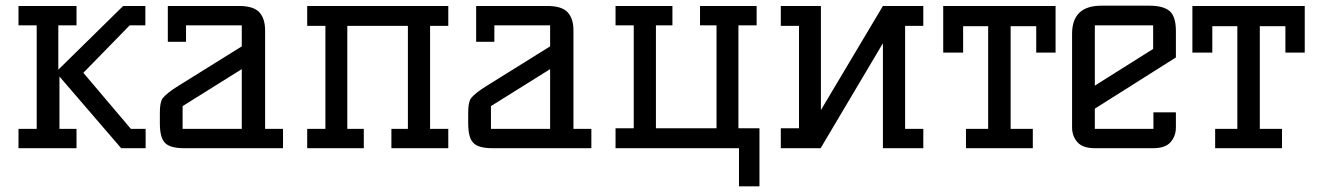

<svg xmlns="http://www.w3.org/2000/svg" viewBox="-20 -521 4632 675"><path d="M45 -500H249V-432H185V-276L413 -500H491V-432H436L273 -265L440 -68H492V0H406L189 -252V-68H249V0H45V-68H109V-432H45Z M975 -68V0H627Q576 0 559 -20Q542 -38 542 -88V-125Q542 -161 551 -174Q564 -193 610 -221L830 -358V-432H634V-374H570V-500H820Q871 -500 891.5 -478Q912 -456 912 -414V-68ZM830 -278 622 -148V-68H830Z M1356 -68H1414V-430H1201V-68H1259V0H1060V-68H1124V-430H1060V-500H1556V-430H1492V-68H1556V0H1356Z M2059 -68V0H1711Q1660 0 1643 -20Q1626 -38 1626 -88V-125Q1626 -161 1635 -174Q1648 -193 1694 -221L1914 -358V-432H1718V-374H1654V-500H1904Q1955 -500 1975.5 -478Q1996 -456 1996 -414V-68ZM1914 -278 1706 -148V-68H1914Z M2578 0H2144V-70H2208V-432H2144V-500H2344V-432H2286V-70H2499V-432H2441V-500H2640V-432H2576V-70H2650V134H2578Z M3162 -68H3226V0H3084V-369L2865 0H2725V-70H2789V-430H2725V-500H2866V-134L3084 -500H3226V-430H3162Z M3376 -68H3454V-429H3366V-336H3296V-500H3691V-336H3623V-429H3533V-68H3611V0H3376Z M3749 -402Q3749 -501 3852 -501H4021Q4070 -501 4092 -482Q4114 -463 4114 -412V-319L3829 -139V-68H4035V-126H4114V-73Q4114 -43 4095.5 -21.5Q4077 0 4034 0H3829Q3786 0 3767.5 -21.5Q3749 -43 3749 -73ZM3829 -220 4034 -349V-432H3829Z M4252 -68H4330V-429H4242V-336H4172V-500H4567V-336H4499V-429H4409V-68H4487V0H4252Z"/></svg>

Font: Kelly Slab
Style: Regular
Weight: 400
Designer: Denis Masharov
Foundry: Denis Masharov
Version: Version 1.001